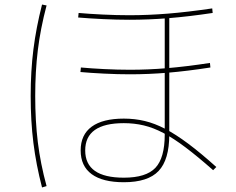

<svg xmlns="http://www.w3.org/2000/svg" viewBox="-20 -782 1040 845"><path d="M525 20Q432 20 383.5 -15.5Q335 -51 335 -120Q335 -189 383.5 -224.5Q432 -260 525 -260Q573 -260 617 -249.5Q661 -239 707 -215Q753 -191 808 -150Q863 -109 932 -47L918 -33Q850 -93 797 -133Q744 -173 699.5 -196.5Q655 -220 613 -230Q571 -240 525 -240Q355 -240 355 -120Q355 0 525 0Q623 0 664 -43.5Q705 -87 705 -190V-712H725V-190Q725 -79 678 -29.5Q631 20 525 20ZM549 -695Q494 -695 432 -698Q370 -701 324 -705L326 -725Q370 -721 431.5 -718Q493 -715 549 -715Q632 -715 718.5 -722Q805 -729 914 -745L916 -725Q809 -709 721.5 -702Q634 -695 549 -695ZM552 -455Q498 -455 438 -458Q378 -461 334 -465L336 -485Q379 -481 438 -478Q497 -475 552 -475Q632 -475 715.5 -482Q799 -489 904 -505L906 -485Q803 -469 718.5 -462Q634 -455 552 -455ZM165 43Q139 -57 127 -153Q115 -249 115 -360Q115 -469 127 -564.5Q139 -660 165 -762L185 -758Q158 -656 146.5 -561.5Q135 -467 135 -360Q135 -250 146.5 -156Q158 -62 185 37Z"/></svg>

Font: M PLUS 2 Thin Thin
Style: Regular
Weight: 250
Version: Version 1.001